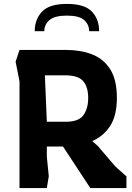

<svg xmlns="http://www.w3.org/2000/svg" viewBox="-20 -964 678 984"><path d="M80 0V-547L60 -648L80 -708H320Q393 -708 451.5 -685.5Q510 -663 544.5 -609.5Q579 -556 579 -462Q579 -373 545.5 -320Q512 -267 453 -241L482 -215L571 -111L628 -60V0H443L303 -213H220V-161L230 -61L220 0ZM220 -340H318Q384 -340 408 -374.5Q432 -409 432 -462Q432 -518 406.5 -548Q381 -578 314 -578H210ZM323 -944Q233 -944 195.5 -904.5Q158 -865 158 -804H207Q207 -838 233.5 -861Q260 -884 323 -884Q386 -884 411.5 -861Q437 -838 437 -804H488Q488 -866 450.5 -905Q413 -944 323 -944Z"/></svg>

Font: Rowdies Light
Style: Regular
Weight: 300
Designer: Jaikishan Patel
Version: Version 1.000; ttfautohint (v1.8.3)